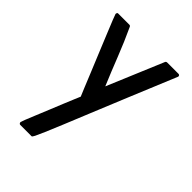

<svg xmlns="http://www.w3.org/2000/svg" viewBox="-217 -892 991 991"><g transform="rotate(45 279.0 -396.0)"><path d="M190 -14H108Q103 -14 100.5 -17.5Q98 -21 98 -26Q98 -28 106.5 -50Q115 -72 128.5 -104Q142 -136 157.5 -174.5Q173 -213 187 -247Q201 -281 211.5 -306Q222 -331 225 -338Q221 -346 207 -381Q193 -416 173.5 -463Q154 -510 132.5 -562.5Q111 -615 92.5 -660Q74 -705 62 -735Q50 -765 50 -767Q50 -770 51.5 -774Q53 -778 58 -778H140Q146 -778 149 -772Q184 -697 214.5 -619Q245 -541 277 -465L406 -772Q409 -778 416 -778H498Q508 -778 508 -767Q447 -620 400.5 -507.5Q354 -395 320 -311.5Q286 -228 262.5 -171Q239 -114 224 -79Q209 -44 201.5 -29Q194 -14 190 -14Z"/></g></svg>

Font: Kanalisirung
Style: Regular
Weight: 500
Designer: Peter Wiegel
Foundry: Peter Wiegel
Version: 1.000